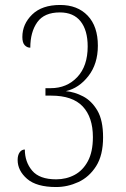

<svg xmlns="http://www.w3.org/2000/svg" viewBox="-20 -744 508 773"><path d="M206 9Q127 9 89 -24Q51 -57 51 -100Q51 -119 59 -130.5Q67 -142 80 -142Q80 -92 109.5 -57Q139 -22 206 -22Q247 -22 280.5 -40Q314 -58 334 -95.5Q354 -133 354 -192Q354 -272 313 -315.5Q272 -359 186 -359H163V-389H184Q249 -389 291 -433.5Q333 -478 333 -557Q333 -622 304.5 -658Q276 -694 221 -694Q158 -694 130 -654.5Q102 -615 102 -552Q89 -552 79.5 -562Q70 -572 70 -595Q70 -647 109.5 -685.5Q149 -724 222 -724Q292 -724 333 -681Q374 -638 374 -560Q374 -487 336 -438Q298 -389 245 -377Q280 -374 314.5 -356Q349 -338 372 -299Q395 -260 395 -191Q395 -119 367 -75Q339 -31 295.5 -11Q252 9 206 9Z"/></svg>

Font: Noto Serif Sinhala Condensed ExtraLight
Style: Regular
Weight: 200
Width: 3
Designer: Jelle Bosma - Monotype Design Team
Foundry: Monotype Imaging Inc.
Version: Version 2.007; ttfautohint (v1.8.4.7-5d5b)